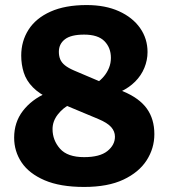

<svg xmlns="http://www.w3.org/2000/svg" viewBox="-20 -730 667 760"><path d="M313 10Q218 10 156.5 -16.5Q95 -43 65.5 -87Q36 -131 36 -185Q36 -246 70.5 -291Q105 -336 164 -362L260 -319Q229 -303 208.5 -276.5Q188 -250 188 -219Q188 -175 217.5 -141.5Q247 -108 313 -108Q375 -108 405 -132Q435 -156 435 -189Q435 -210 420 -227Q405 -244 369 -259L180 -338Q136 -358 110 -384.5Q84 -411 74 -443Q64 -475 64 -510Q64 -567 93 -612.5Q122 -658 180 -684Q238 -710 323 -710Q397 -710 451 -685.5Q505 -661 534.5 -619Q564 -577 564 -524Q564 -492 551.5 -461.5Q539 -431 515 -407Q491 -383 457 -367L363 -402Q379 -413 391.5 -428Q404 -443 411.5 -461.5Q419 -480 419 -501Q419 -541 393.5 -567Q368 -593 313 -593Q261 -593 237 -574.5Q213 -556 213 -525Q213 -508 218.5 -495Q224 -482 237 -471.5Q250 -461 273 -451L466 -369Q531 -342 561 -300.5Q591 -259 591 -199Q591 -143 560.5 -95.5Q530 -48 468.5 -19Q407 10 313 10Z"/></svg>

Font: REM Medium SemiBold
Style: Regular
Weight: 600
Version: Version 1.005;gftools[0.9.28]